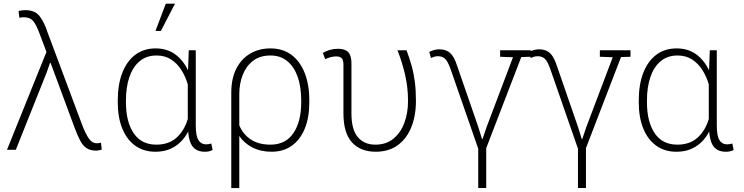

<svg xmlns="http://www.w3.org/2000/svg" viewBox="-20 -795 3947 1019"><path d="M489.7 4.4Q459 4.4 439.2 -9Q419.4 -22.5 405.3 -49.3Q391.1 -76.2 376.5 -115.7L248.5 -461.4H245.6L227.1 -408.7L64 0H17.1L226.6 -519.5L191.4 -612.8Q173.3 -662.6 156.2 -683.1Q139.2 -703.6 105.5 -703.6Q101.6 -703.6 93.8 -702.6Q85.9 -701.7 82.5 -701.2L78.6 -736.3Q84 -738.3 94.7 -739.7Q105.5 -741.2 113.3 -741.2Q165.5 -741.2 189.9 -709.7Q214.4 -678.2 231.4 -626L416.5 -130.9Q434.6 -84 451.9 -59.3Q469.2 -34.7 494.1 -34.7Q498 -34.7 505.1 -35.4Q512.2 -36.1 516.1 -37.6L520 -1Q515.1 1 506.1 2.7Q497.1 4.4 489.7 4.4Z M804.7 10.3Q742.2 10.3 697.5 -22Q652.8 -54.2 628.9 -113Q605 -171.9 605 -252V-262.2Q605 -346.2 628.9 -408.2Q652.8 -470.2 697.8 -504.2Q742.7 -538.1 805.7 -538.1Q866.2 -538.1 909.2 -507.1Q952.1 -476.1 978 -421.4L981.9 -528.3H1019V-128.9Q1019 -73.7 1033.2 -51.3Q1047.4 -28.8 1073.7 -28.8Q1080.6 -28.8 1085.9 -29.8Q1091.3 -30.8 1101.6 -33.2L1108.4 1Q1098.6 6.3 1088.6 8.3Q1078.6 10.3 1066.4 10.3Q1025.9 10.3 1004.4 -14.9Q982.9 -40 978.5 -96.7Q953.1 -46.9 909.2 -18.3Q865.2 10.3 804.7 10.3ZM810.1 -27.3Q875.5 -27.3 916.7 -64.2Q958 -101.1 976.6 -163.6V-347.2Q964.4 -389.2 942.4 -423.8Q920.4 -458.5 887.7 -479.5Q855 -500.5 811 -500.5Q757.3 -500.5 721.2 -470.2Q685.1 -439.9 666.7 -386.2Q648.4 -332.5 648.4 -262.2V-252Q648.4 -149.4 689.2 -88.4Q730 -27.3 810.1 -27.3ZM805.2 -630.9 859.9 -775.4H908.7L834 -630.9Z M1207.5 203.1V-303.7Q1207.5 -377.9 1234.1 -430.4Q1260.7 -482.9 1307.9 -510.5Q1355 -538.1 1415.5 -538.1Q1480.5 -538.1 1526.4 -504.2Q1572.3 -470.2 1596.9 -408.2Q1621.6 -346.2 1621.6 -262.2V-252Q1621.6 -171.4 1597.7 -112.8Q1573.7 -54.2 1529.1 -22Q1484.4 10.3 1421.9 10.3Q1363.8 10.3 1319.8 -12.2Q1275.9 -34.7 1250 -73.2V203.1ZM1415.5 -27.3Q1495.6 -27.3 1537.1 -88.4Q1578.6 -149.4 1578.6 -252V-262.2Q1578.6 -333 1560.1 -386.5Q1541.5 -439.9 1505.1 -470.2Q1468.8 -500.5 1415.5 -500.5Q1359.4 -500.5 1322.8 -472.2Q1286.1 -443.8 1268.1 -397.2Q1250 -350.6 1250 -295.9V-129.9Q1269.5 -82.5 1311 -54.9Q1352.5 -27.3 1415.5 -27.3Z M1974.1 10.3Q1893.1 10.3 1847.9 -39.6Q1802.7 -89.4 1802.7 -193.8V-453.1Q1802.7 -476.6 1793.2 -486.1Q1783.7 -495.6 1765.1 -495.6Q1749.5 -495.6 1734.6 -491.7Q1719.7 -487.8 1706.1 -481L1693.4 -514.2Q1709.5 -523.9 1730.2 -530Q1751 -536.1 1772.9 -536.1Q1811 -536.1 1828.1 -518.3Q1845.2 -500.5 1845.2 -458.5V-192.9Q1845.2 -106.9 1879.2 -67.1Q1913.1 -27.3 1972.2 -27.3Q2028.8 -27.3 2067.4 -58.6Q2106 -89.8 2125.7 -142.3Q2145.5 -194.8 2145.5 -258.8Q2145.5 -330.6 2130.1 -397.5Q2114.7 -464.4 2089.4 -528.3H2137.7Q2153.3 -485.8 2164.6 -446Q2175.8 -406.2 2181.6 -361.3Q2187.5 -316.4 2187.5 -259.8Q2187.5 -180.2 2162.6 -119.1Q2137.7 -58.1 2090.1 -23.9Q2042.5 10.3 1974.1 10.3Z M2518.1 202.6V-5.9L2371.6 -427.7Q2356 -471.2 2341.3 -483.9Q2326.7 -496.6 2304.7 -496.6Q2293.9 -496.6 2284.7 -493.9Q2275.4 -491.2 2267.1 -487.3L2258.3 -519.5Q2268.6 -524.9 2282.2 -529.1Q2295.9 -533.2 2310.5 -533.2Q2334.5 -533.2 2351.8 -525.1Q2369.1 -517.1 2382.1 -498.3Q2395 -479.5 2405.8 -446.8L2518.1 -122.1L2538.1 -57.6H2541L2563 -122.1L2702.6 -491.2L2634.3 -493.7V-528.3H2796.9V-493.7L2746.6 -492.2L2560.5 -8.8V202.6Z M3047.4 202.6V-5.9L2900.9 -427.7Q2885.3 -471.2 2870.6 -483.9Q2856 -496.6 2834 -496.6Q2823.2 -496.6 2814 -493.9Q2804.7 -491.2 2796.4 -487.3L2787.6 -519.5Q2797.9 -524.9 2811.5 -529.1Q2825.2 -533.2 2839.8 -533.2Q2863.8 -533.2 2881.1 -525.1Q2898.4 -517.1 2911.4 -498.3Q2924.3 -479.5 2935.1 -446.8L3047.4 -122.1L3067.4 -57.6H3070.3L3092.3 -122.1L3231.9 -491.2L3163.6 -493.7V-528.3H3326.2V-493.7L3275.9 -492.2L3089.8 -8.8V202.6Z M3569.8 10.3Q3507.3 10.3 3462.6 -22Q3418 -54.2 3394 -113Q3370.1 -171.9 3370.1 -252V-262.2Q3370.1 -346.2 3394 -408.2Q3418 -470.2 3462.9 -504.2Q3507.8 -538.1 3570.8 -538.1Q3631.3 -538.1 3674.3 -507.1Q3717.3 -476.1 3743.2 -421.4L3747.1 -528.3H3784.2V-128.9Q3784.2 -73.7 3798.3 -51.3Q3812.5 -28.8 3838.9 -28.8Q3845.7 -28.8 3851.1 -29.8Q3856.4 -30.8 3866.7 -33.2L3873.5 1Q3863.8 6.3 3853.8 8.3Q3843.8 10.3 3831.5 10.3Q3791 10.3 3769.5 -14.9Q3748 -40 3743.7 -96.7Q3718.3 -46.9 3674.3 -18.3Q3630.4 10.3 3569.8 10.3ZM3575.2 -27.3Q3640.6 -27.3 3681.9 -64.2Q3723.1 -101.1 3741.7 -163.6V-347.2Q3729.5 -389.2 3707.5 -423.8Q3685.5 -458.5 3652.8 -479.5Q3620.1 -500.5 3576.2 -500.5Q3522.5 -500.5 3486.3 -470.2Q3450.2 -439.9 3431.9 -386.2Q3413.6 -332.5 3413.6 -262.2V-252Q3413.6 -149.4 3454.3 -88.4Q3495.1 -27.3 3575.2 -27.3Z"/></svg>

Font: Roboto Slab ExtraLight
Style: Regular
Weight: 250
Designer: Google
Version: Version 2.000; ttfautohint (v1.8.1.43-b0c9)